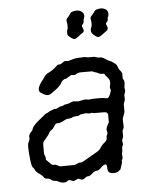

<svg xmlns="http://www.w3.org/2000/svg" viewBox="-49 -666 569 722"><g transform="rotate(-5 236.0 -305.0)"><path d="M229 -285.2 244.1 -284.2 269 -289.1 285.2 -287.1Q295.9 -290 333 -289.1L353 -286.1Q358.9 -287.1 364.3 -299.8Q369.6 -312.5 369.1 -315.9L366.2 -326.2Q366.2 -328.1 368.2 -335.4Q370.1 -342.8 368.7 -350.6Q367.2 -358.4 354 -372.1Q354 -373 352.1 -376Q350.1 -378.9 348.6 -379.4Q347.7 -379.9 341.8 -379.4Q335.9 -378.9 328.1 -382.8Q320.3 -387.2 317.9 -387.2Q315.9 -387.2 305.2 -392.1H265.1Q251 -392.1 246.1 -387.7Q241.2 -383.3 233.9 -384.3Q227.1 -384.8 225.1 -384.8L207 -374Q206.1 -373 204.1 -373Q192.4 -373 182.1 -353Q173.8 -342.8 162.1 -334.5Q149.9 -326.2 147 -323.7Q133.8 -313 118.2 -321.3Q102.1 -330.1 101.1 -334Q93.3 -347.2 120.1 -379.9Q128.9 -394 134.8 -397.5Q140.6 -400.9 148.4 -404.8Q156.7 -408.7 165.5 -416.5Q173.8 -424.8 176.8 -426.8Q179.7 -428.7 183.6 -428.7Q187 -428.2 189.5 -429.2Q191.9 -430.2 197.3 -434.1Q202.1 -438 205.1 -439Q208 -439.9 212.4 -439Q216.8 -438 220.7 -439Q224.6 -439.9 233.9 -442.9Q244.1 -445.8 249 -446.3Q253.9 -447.3 262.7 -447.3Q271.5 -447.3 274.9 -447.8Q277.8 -448.2 280.8 -448.2L294.9 -445.8H317.9Q319.8 -445.8 321.8 -444.8Q323.2 -443.8 326.2 -443.4Q329.1 -442.9 331.1 -441.9Q333 -440.9 337.9 -441.4Q342.8 -441.9 345.7 -440.9Q353.5 -438 359.4 -433.6Q365.2 -429.2 372.1 -426.3Q378.9 -423.8 380.9 -422.4Q382.8 -420.9 391.1 -415.5Q399.4 -410.2 402.3 -401.4Q404.8 -393.1 407.2 -390.1Q410.2 -387.2 413.6 -381.8Q417 -376.5 417.5 -374Q418 -371.1 417.5 -364.3Q417 -357.4 418 -354.5Q418.9 -352.1 420.9 -349.1Q422.9 -346.2 422.9 -342.3V-335.4L420.9 -319.8L422.9 -310.1Q422.9 -306.6 418 -292Q418 -289.1 418.5 -282.2Q418.9 -275.4 418 -272.5Q417 -269.5 415 -265.1Q413.1 -260.3 413.1 -256.8V-229Q411.6 -223.6 404.8 -205.1Q403.8 -200.2 404.8 -188Q405.8 -175.8 404.8 -169.9L399.9 -160.2V-136.2L395 -124L397 -107.9L393.1 -98.1Q392.1 -96.2 392.6 -89.8Q393.1 -83.5 390.1 -73.2L391.1 -59.1Q391.1 -54.7 387.2 -48.8V-39.6L379.9 -17.6Q379.9 -14.2 374 -11.2Q366.2 -3.9 353.5 -3.9Q340.8 -3.9 335.4 -8.8Q330.1 -13.7 330.1 -25.4Q330.1 -36.6 326.2 -39.1Q317.4 -39.1 308.1 -29.3Q297.9 -18.1 289.6 -18.1Q281.2 -17.6 272.9 -9.8Q263.7 -2 260.7 -1Q257.8 0 254.4 0Q249 0 242.7 5.9Q235.8 11.7 229.5 9.8Q223.1 7.8 221.2 6.3Q219.2 4.9 216.8 5.9L200.2 13.2L185.5 7.8Q179.2 7.8 173.8 13.2Q158.2 19.5 139.2 7.8Q137.7 6.8 131.8 6.3Q126 5.9 123 4.9Q120.1 3.9 116.2 0.5Q109.9 -4.9 102.1 -4.9Q93.8 -4.9 90.3 -9.8Q86.9 -14.6 85 -17.1Q63.5 -33.2 61.5 -36.1Q59.6 -39.1 54.2 -49.8Q47.9 -49.8 44.4 -80.1Q41 -110.4 41 -126Q41 -141.6 42 -142.1L48.8 -159.2Q48.8 -161.1 48.3 -167.5Q47.9 -173.8 53.7 -181.6Q60.1 -189 61 -189.5Q62 -189.9 64.5 -198.2Q66.9 -206.5 89.4 -225.6Q112.3 -245.1 116.2 -247.6Q120.1 -250 122.1 -250.5Q125 -251 129.9 -254.4Q134.8 -257.8 136.7 -257.8L150.4 -263.2H158.2L171.9 -270Q172.9 -271 176.3 -271Q179.7 -271 183.6 -272.5Q187 -273.9 189.5 -275.4Q191.9 -276.9 198.2 -277.3Q204.6 -277.8 215.3 -282.7Q226.6 -287.6 229 -285.2ZM228 -229Q221.2 -229 216.3 -226.1Q210.4 -222.2 195.8 -222.2Q190.9 -220.7 179.7 -214.8Q168 -209 162.1 -209Q156.2 -209 152.8 -208Q149.9 -206.1 146 -199.7Q142.1 -193.4 139.6 -190.4Q137.2 -187.5 132.8 -185.1Q127.4 -182.1 125 -176.3Q122.6 -170.4 112.8 -159.2Q103 -147.9 100.6 -144.5Q98.1 -141.1 98.1 -131.8V-110.8Q98.1 -95.7 99.1 -95.2L103 -85.9V-80.1Q103 -76.2 104 -75.2L119.1 -60.1Q124 -54.2 129.9 -54.2H138.2Q152.8 -46.9 154.3 -46.4Q155.8 -45.9 182.1 -46.9H206.1Q209 -46.9 212.4 -48.3Q215.8 -49.8 219.7 -51.3Q223.6 -52.7 226.1 -53.7Q228 -54.7 232.4 -54.2Q236.8 -54.2 238.8 -55.2Q240.7 -56.2 254.9 -64.5Q269 -73.2 283.7 -81.1Q298.3 -88.9 303.2 -92.8Q308.6 -97.2 314 -106Q319.3 -114.3 328.6 -121.6Q337.9 -128.9 337.9 -136.2V-144Q342.8 -153.8 342.8 -155.8Q342.8 -157.7 340.8 -164.6Q338.9 -171.4 343.8 -181.6Q348.1 -191.4 351.1 -194.8V-226.1Q347.7 -232.9 343.8 -233.9Q339.8 -234.9 326.7 -234.9H298.8L290.5 -236.8L280.8 -234.9Q278.8 -234.9 273.4 -236.3Q268.1 -237.8 264.6 -236.8Q260.7 -235.8 254.9 -235.4Q249 -234.9 247.6 -234.4Q246.1 -233.9 243.2 -231.9Q240.2 -230 237.3 -229.5Q234.4 -229 228 -229ZM380.9 -582Q380.9 -575.7 373 -567.9Q372.1 -564 375 -558.6Q377.9 -552.7 377.9 -549.8Q377.9 -543 372.6 -539.1Q367.2 -535.2 357.4 -527.8Q347.7 -520 340.8 -518.6Q334 -517.1 316.9 -534.2Q311.5 -544.9 314.9 -552.7Q318.8 -560.5 318.8 -568.4V-577.1Q315.9 -590.8 316.9 -593.8Q317.4 -596.7 323.2 -602.5Q329.1 -608.4 332 -613.3Q335 -618.2 337.4 -620.1Q339.8 -622.1 349.6 -624Q359.4 -626 366.2 -624Q387.2 -618.2 384.8 -599.1Q384.8 -592.8 380.9 -588.9ZM290 -582Q290 -576.2 286.1 -572.3Q282.2 -568.4 281.7 -566.4Q281.2 -564 284.2 -558.1Q287.1 -551.8 287.1 -548.8Q287.1 -541 281.2 -538.6Q275.4 -535.6 266.1 -527.8Q256.8 -520 251.5 -519Q246.1 -518.1 237.3 -524.9Q228.5 -531.7 226.1 -534.2Q223.1 -540 225.1 -554.2L228 -561V-577.1Q225.1 -590.8 226.1 -593.8Q227.1 -596.7 232.4 -602.5Q237.8 -608.4 240.7 -613.8Q243.7 -618.7 246.1 -620.1Q249 -622.1 258.8 -624Q268.6 -626 274.9 -624Q295.9 -617.2 293.9 -599.1L290 -587.9Z"/></g></svg>

Font: AntiqueNobleLightItalic
Style: LightItalic
Weight: 400
Version: Version 001.000